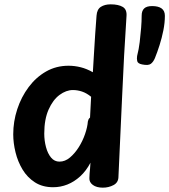

<svg xmlns="http://www.w3.org/2000/svg" viewBox="-20 -853 780 885"><path d="M425 -781Q427 -810 445 -821.5Q463 -833 490 -833Q526 -833 546 -821Q566 -809 563 -777Q551 -598 543 -410Q535 -222 526 -39Q526 -12 503.5 0Q481 12 454 12Q425 12 408 -0.5Q391 -13 392 -32Q392 -43 393 -53Q394 -63 395 -75Q396 -87 397 -103Q377 -65 349.5 -40Q322 -15 290.5 -2.5Q259 10 225 10Q176 10 141 -12.5Q106 -35 84 -71.5Q62 -108 51.5 -151Q41 -194 41 -234Q41 -293 59.5 -349.5Q78 -406 112 -451.5Q146 -497 192.5 -523.5Q239 -550 296 -550Q324 -550 352 -543Q380 -536 408 -520Q411 -566 413.5 -611Q416 -656 419 -699Q422 -742 425 -781ZM184 -237Q184 -205 192 -175Q200 -145 215.5 -126.5Q231 -108 254 -108Q280 -108 302.5 -127Q325 -146 343 -174.5Q361 -203 372 -235Q383 -267 385 -293Q386 -298 388 -302.5Q390 -307 395 -311L400 -407Q379 -424 358 -431Q337 -438 316 -438Q285 -438 254.5 -415.5Q224 -393 204 -348Q184 -303 184 -237ZM635 -556Q615 -560 612.5 -571.5Q610 -583 612 -595Q620 -626 624 -659.5Q628 -693 630.5 -724.5Q633 -756 633 -781Q633 -803 644.5 -814Q656 -825 681 -825Q710 -825 725 -814Q740 -803 740 -780Q740 -748 733 -713Q726 -678 715.5 -645Q705 -612 694 -585Q687 -568 675.5 -559Q664 -550 635 -556Z"/></svg>

Font: Playpen Sans SemiBold
Style: Regular
Weight: 600
Designer: Laura Meseguer, Veronika Burian, José Scaglione
Foundry: TypeTogether
Version: Version 1.001